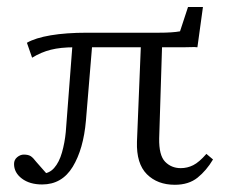

<svg xmlns="http://www.w3.org/2000/svg" viewBox="-20 -509 647 540"><path d="M471.7 10.7Q422.9 10.7 393.1 -19Q363.3 -48.8 365.2 -110.4L377 -400.4L436.5 -401.4L427.7 -120.1Q426.8 -72.3 444.3 -54.2Q461.9 -36.1 488.3 -36.1Q506.8 -36.1 523.4 -44.4Q540 -52.7 560.5 -76.2L579.1 -60.5Q560.5 -29.3 535.6 -9.3Q510.7 10.7 471.7 10.7ZM98.6 9.8Q63.5 9.8 41.5 -6.8Q19.5 -23.4 19.5 -47.9Q19.5 -59.6 28.3 -66.9Q37.1 -74.2 46.9 -74.2Q59.6 -74.2 66.4 -69.8Q73.2 -65.4 82 -53.7L117.2 -13.7L96.7 -20.5Q118.2 -20.5 132.3 -36.6Q146.5 -52.7 154.3 -80.1Q162.1 -107.4 165 -137.7L185.5 -405.3H241.2L221.7 -169.9Q214.8 -89.8 184.6 -40Q154.3 9.8 98.6 9.8ZM70.3 -346.7 55.7 -388.7Q79.1 -402.3 122.6 -409.7Q166 -417 224.6 -417H426.8Q446.3 -417 460.9 -418Q475.6 -418.9 486.3 -420.9L508.8 -489.3H550.8L535.2 -376Q527.3 -377 519 -376.5Q510.7 -376 494.6 -376Q478.5 -376 449.2 -376H188.5Q150.4 -376 123 -369.1Q95.7 -362.3 70.3 -346.7Z"/></svg>

Font: Crimson Pro Light
Style: Regular
Weight: 300
Designer: Jacques Le Bailly
Foundry: Baron von Fonthausen
Version: Version 1.003